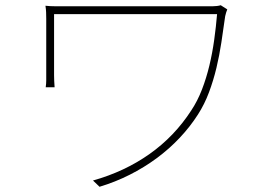

<svg xmlns="http://www.w3.org/2000/svg" viewBox="-20 -700 1040 735"><path d="M850 -664Q848 -660 845.5 -651.5Q843 -643 842 -638Q835 -588 827.5 -538Q820 -488 808.5 -440Q797 -392 780 -346.5Q763 -301 738 -262Q708 -215 668 -172.5Q628 -130 580 -94.5Q532 -59 476.5 -31Q421 -3 361 15L336 -9Q457 -43 552.5 -110.5Q648 -178 712 -277Q736 -313 753 -357Q770 -401 781.5 -449Q793 -497 800 -547.5Q807 -598 811 -646H187V-412Q187 -401 187.5 -390.5Q188 -380 189 -366H155Q157 -380 157 -392Q157 -404 157 -412V-628Q157 -642 156.5 -653.5Q156 -665 154 -678Q171 -676 193 -676Q215 -676 245 -676H794Q801 -676 810 -677Q819 -678 825 -680Z"/></svg>

Font: SpoqaHanSans
Style: Thin
Weight: 250
Designer: [Spoqa Han Sans] Dong-huui Kim \uAE40 \uB3D9 \uD718   [Noto Sans] Ryoko NISHIZUKA \u897F \u585A \u6DBC \u5B50  (kana & i
Foundry: Spoqa (http://bi.spoqa.com)
Version: Version 1.004;PS 1.004;hotconv 1.0.82;makeotf.lib2.5.63406